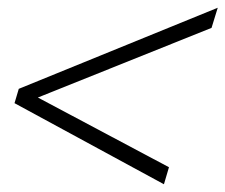

<svg xmlns="http://www.w3.org/2000/svg" viewBox="-20 -466 582 496"><path d="M66.5 -209.5 69.5 -218.5 416.5 -34 403.5 10 17.5 -199.5 28.5 -236.5 542.5 -446 526.5 -394Z"/></svg>

Font: Newsreader 18pt
Style: Italic
Weight: 400
Italic angle: -17°
Version: Version 1.003